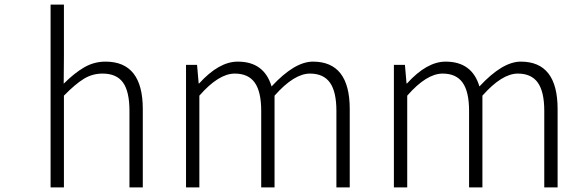

<svg xmlns="http://www.w3.org/2000/svg" viewBox="-20 -815 2445 835"><path d="M200 0V-795H258V-567L257 -451Q303 -497 346 -522Q389 -547 439 -547Q601 -547 601 -341V0H543V-333Q543 -417 515 -456Q487 -495 426 -495Q382 -495 345 -472.5Q308 -450 258 -399V0Z M789 0V-533H837L844 -452H846Q932 -547 1014 -547Q1129 -547 1161 -439Q1261 -547 1341 -547Q1501 -547 1501 -341V0H1443V-333Q1443 -416 1415 -455.5Q1387 -495 1328 -495Q1259 -495 1174 -399V0H1116V-333Q1116 -416 1088 -455.5Q1060 -495 1001 -495Q931 -495 847 -399V0Z M1693 0V-533H1741L1748 -452H1750Q1836 -547 1918 -547Q2033 -547 2065 -439Q2165 -547 2245 -547Q2405 -547 2405 -341V0H2347V-333Q2347 -416 2319 -455.5Q2291 -495 2232 -495Q2163 -495 2078 -399V0H2020V-333Q2020 -416 1992 -455.5Q1964 -495 1905 -495Q1835 -495 1751 -399V0Z"/></svg>

Font: NotoSansHansLight
Style: Regular
Weight: 300
Designer: Ryoko NISHIZUKA  (kana & ideographs); Paul D. Hunt (Latin, Greek & Cyrillic); Wenlong ZHANG  (bopomofo); Sandoll Communi
Foundry: Adobe Systems Incorporated
Version: Version 1.00;December 8, 2021;FontCreator 13.0.0.2675 64-bit